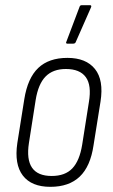

<svg xmlns="http://www.w3.org/2000/svg" viewBox="-20 -715 439 743"><path d="M175 8Q102 8 68.5 -35.5Q35 -79 47 -161L74 -331Q87 -413 128 -452Q169 -491 241 -491Q313 -491 347.5 -448Q382 -405 369 -322L342 -153Q330 -71 288.5 -31.5Q247 8 175 8ZM180 -34Q232 -34 260 -63.5Q288 -93 298 -155L324 -320Q335 -385 312 -416.5Q289 -448 235 -448Q185 -448 156.5 -419Q128 -390 118 -328L92 -162Q82 -98 104 -66Q126 -34 180 -34ZM240 -546Q237 -546 236 -548.5Q235 -551 237 -554L288 -689Q289 -692 291 -693.5Q293 -695 298 -695H328Q332 -695 333 -692.5Q334 -690 332 -686L273 -552Q271 -546 262 -546Z"/></svg>

Font: Sofia Sans Condensed Light
Style: Italic
Weight: 300
Italic angle: -9°
Version: Version 4.100